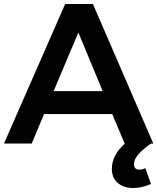

<svg xmlns="http://www.w3.org/2000/svg" viewBox="-21 -720 789 963"><path d="M651 103Q651 117 658 124Q665 131 676 131Q695 131 708 123L736 203Q690 223 648 223Q599 223 569.5 197.5Q540 172 540 127Q540 59 605 0H604L542 -148H200L138 0H-1L306 -700H445L748 0H736Q691 32 671 56.5Q651 81 651 103ZM248 -263H494L372 -557Z"/></svg>

Font: Gontserrat Medium
Style: Regular
Weight: 500
Designer: Julieta Ulanovsky
Foundry: Julieta Ulanovsky
Version: Version 6.001